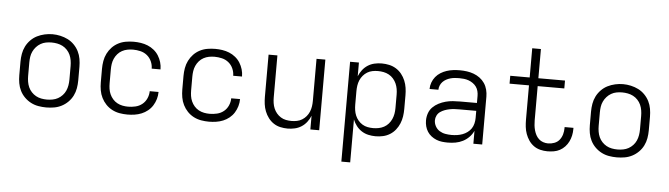

<svg xmlns="http://www.w3.org/2000/svg" viewBox="-54 -964 4908 1408"><g transform="rotate(5 2400.0 -260.0)"><path d="M300 8Q271 8 242 3Q213 -2 187 -15.5Q161 -29 140 -50Q119 -71 106 -97Q93 -123 88 -152Q83 -181 83 -210V-310Q83 -339 88 -368Q93 -397 106 -423Q119 -449 140 -470.5Q161 -492 187 -505Q213 -518 242 -524.5Q271 -531 300 -531Q329 -531 358 -524.5Q387 -518 413 -505Q439 -492 460 -470.5Q481 -449 494 -423Q507 -397 512 -368Q517 -339 517 -310V-210Q517 -181 512 -152Q507 -123 494 -97Q481 -71 460 -50Q439 -29 413 -15.5Q387 -2 358 3Q329 8 300 8ZM300 -50Q321 -50 342 -54Q363 -58 381 -68Q399 -78 413.5 -93.5Q428 -109 436.5 -128Q445 -147 448.5 -168Q452 -189 452 -210V-310Q452 -331 448.5 -352Q445 -373 436.5 -392Q428 -411 413 -427Q398 -443 379.5 -452.5Q361 -462 340 -466Q319 -470 298 -470Q277 -470 256.5 -466Q236 -462 218 -451.5Q200 -441 186 -425.5Q172 -410 163 -391Q154 -372 151 -351.5Q148 -331 148 -310V-210Q148 -189 151.5 -168Q155 -147 163.5 -128Q172 -109 186.5 -93.5Q201 -78 219 -68Q237 -58 258 -54Q279 -50 300 -50Z M898 8Q869 8 840 3Q811 -2 785 -15.5Q759 -29 739 -50Q719 -71 706 -97Q693 -123 688 -152Q683 -181 683 -210V-310Q683 -339 688 -368Q693 -397 706 -423Q719 -449 739 -470Q759 -491 785 -504.5Q811 -518 840 -523Q869 -528 898 -528Q924 -528 950.5 -524Q977 -520 1001.5 -510Q1026 -500 1047 -483Q1068 -466 1082 -443.5Q1096 -421 1103.5 -395.5Q1111 -370 1111 -343Q1111 -343 1111 -343Q1111 -343 1111 -343H1046Q1046 -343 1046 -343Q1046 -343 1046 -343Q1046 -370 1034.5 -396Q1023 -422 1001.5 -439.5Q980 -457 952.5 -463.5Q925 -470 898 -470Q877 -470 856.5 -466Q836 -462 817.5 -452Q799 -442 785 -426Q771 -410 762.5 -391Q754 -372 751 -351.5Q748 -331 748 -310V-210Q748 -189 751 -168.5Q754 -148 762.5 -129Q771 -110 785 -94Q799 -78 817.5 -68Q836 -58 856.5 -54Q877 -50 898 -50Q925 -50 952.5 -56.5Q980 -63 1001.5 -80.5Q1023 -98 1034.5 -124Q1046 -150 1046 -177Q1046 -177 1046 -177Q1046 -177 1046 -177H1111Q1111 -177 1111 -177Q1111 -177 1111 -177Q1111 -150 1103.5 -124.5Q1096 -99 1082 -76.5Q1068 -54 1047 -37Q1026 -20 1001.5 -10Q977 0 950.5 4Q924 8 898 8Z M1498 8Q1469 8 1440 3Q1411 -2 1385 -15.5Q1359 -29 1339 -50Q1319 -71 1306 -97Q1293 -123 1288 -152Q1283 -181 1283 -210V-310Q1283 -339 1288 -368Q1293 -397 1306 -423Q1319 -449 1339 -470Q1359 -491 1385 -504.5Q1411 -518 1440 -523Q1469 -528 1498 -528Q1524 -528 1550.5 -524Q1577 -520 1601.5 -510Q1626 -500 1647 -483Q1668 -466 1682 -443.5Q1696 -421 1703.5 -395.5Q1711 -370 1711 -343Q1711 -343 1711 -343Q1711 -343 1711 -343H1646Q1646 -343 1646 -343Q1646 -343 1646 -343Q1646 -370 1634.5 -396Q1623 -422 1601.5 -439.5Q1580 -457 1552.5 -463.5Q1525 -470 1498 -470Q1477 -470 1456.5 -466Q1436 -462 1417.5 -452Q1399 -442 1385 -426Q1371 -410 1362.5 -391Q1354 -372 1351 -351.5Q1348 -331 1348 -310V-210Q1348 -189 1351 -168.5Q1354 -148 1362.5 -129Q1371 -110 1385 -94Q1399 -78 1417.5 -68Q1436 -58 1456.5 -54Q1477 -50 1498 -50Q1525 -50 1552.5 -56.5Q1580 -63 1601.5 -80.5Q1623 -98 1634.5 -124Q1646 -150 1646 -177Q1646 -177 1646 -177Q1646 -177 1646 -177H1711Q1711 -177 1711 -177Q1711 -177 1711 -177Q1711 -150 1703.5 -124.5Q1696 -99 1682 -76.5Q1668 -54 1647 -37Q1626 -20 1601.5 -10Q1577 0 1550.5 4Q1524 8 1498 8Z M2077 8Q2050 8 2023 2Q1996 -4 1973.5 -19Q1951 -34 1934.5 -56Q1918 -78 1908 -103.5Q1898 -129 1894.5 -156Q1891 -183 1891 -210V-520H1956V-210Q1956 -190 1959 -169.5Q1962 -149 1970 -130Q1978 -111 1991 -95.5Q2004 -80 2021.5 -69Q2039 -58 2059.5 -54Q2080 -50 2100 -50Q2120 -50 2140.5 -54Q2161 -58 2178.5 -69Q2196 -80 2209 -95.5Q2222 -111 2230 -130Q2238 -149 2241 -169.5Q2244 -190 2244 -210V-520H2309V0H2244V-101Q2234 -76 2217.5 -54.5Q2201 -33 2178.5 -18.5Q2156 -4 2129.5 2Q2103 8 2077 8Z M2491 215V-520H2556V-419Q2566 -444 2582.5 -465.5Q2599 -487 2621.5 -501.5Q2644 -516 2670.5 -522Q2697 -528 2724 -528Q2752 -528 2779 -522Q2806 -516 2829.5 -501.5Q2853 -487 2870.5 -465Q2888 -443 2898.5 -417.5Q2909 -392 2913 -365Q2917 -338 2917 -310V-210Q2917 -182 2913 -155Q2909 -128 2898.5 -102.5Q2888 -77 2870.5 -55Q2853 -33 2829.5 -18.5Q2806 -4 2779 2Q2752 8 2724 8Q2697 8 2670.5 2Q2644 -4 2621.5 -18.5Q2599 -33 2582.5 -54.5Q2566 -76 2556 -101V215ZM2701 -50Q2722 -50 2742.5 -54Q2763 -58 2781.5 -68Q2800 -78 2814 -94Q2828 -110 2836.5 -129Q2845 -148 2848.5 -168.5Q2852 -189 2852 -210V-310Q2852 -331 2848.5 -351.5Q2845 -372 2836.5 -391Q2828 -410 2814 -426Q2800 -442 2781.5 -452Q2763 -462 2742.5 -466Q2722 -470 2701 -470Q2680 -470 2660 -466Q2640 -462 2622.5 -451.5Q2605 -441 2591.5 -425Q2578 -409 2570 -390Q2562 -371 2559 -350.5Q2556 -330 2556 -310V-210Q2556 -190 2559 -169.5Q2562 -149 2570 -130Q2578 -111 2591.5 -95Q2605 -79 2622.5 -68.5Q2640 -58 2660 -54Q2680 -50 2701 -50Z M3256 8Q3235 8 3213.5 5.5Q3192 3 3172 -5Q3152 -13 3134.5 -26.5Q3117 -40 3105.5 -58Q3094 -76 3088.5 -97Q3083 -118 3083 -140Q3083 -167 3092 -193Q3101 -219 3120 -238Q3139 -257 3163.5 -269.5Q3188 -282 3214 -289Q3240 -296 3267 -298Q3294 -300 3321 -300H3444V-352Q3444 -370 3439.5 -387.5Q3435 -405 3425 -419Q3415 -433 3400 -443.5Q3385 -454 3368.5 -460Q3352 -466 3334 -468Q3316 -470 3298 -470Q3282 -470 3266 -468.5Q3250 -467 3234 -462.5Q3218 -458 3203.5 -450Q3189 -442 3178 -430.5Q3167 -419 3160.5 -403.5Q3154 -388 3154 -372H3089Q3089 -372 3089 -372Q3089 -372 3089 -372Q3089 -396 3097.5 -419.5Q3106 -443 3121.5 -462Q3137 -481 3158 -494Q3179 -507 3202 -514.5Q3225 -522 3249.5 -525Q3274 -528 3298 -528Q3324 -528 3350 -524.5Q3376 -521 3400.5 -512Q3425 -503 3446 -487.5Q3467 -472 3481.5 -450.5Q3496 -429 3502.5 -403.5Q3509 -378 3509 -352V0H3444V-95Q3432 -69 3412 -48.5Q3392 -28 3366.5 -15Q3341 -2 3313 3Q3285 8 3256 8ZM3279 -50Q3300 -50 3320 -53Q3340 -56 3359 -63Q3378 -70 3395 -82.5Q3412 -95 3423 -111.5Q3434 -128 3439 -148.5Q3444 -169 3444 -189V-242H3321Q3302 -242 3284 -241Q3266 -240 3248 -236.5Q3230 -233 3212.5 -226.5Q3195 -220 3180 -209.5Q3165 -199 3156.5 -182Q3148 -165 3148 -147Q3148 -124 3159.5 -103Q3171 -82 3190.5 -70Q3210 -58 3233 -54Q3256 -50 3279 -50Z M3989 8Q3963 8 3936.5 1.5Q3910 -5 3888.5 -20.5Q3867 -36 3852 -58Q3837 -80 3828 -105Q3819 -130 3816 -156.5Q3813 -183 3813 -210V-462H3670V-520H3813V-735H3877V-520H4073V-462H3877V-210Q3877 -192 3879 -173.5Q3881 -155 3886 -137Q3891 -119 3899.5 -103Q3908 -87 3921.5 -74.5Q3935 -62 3953 -56Q3971 -50 3989 -50Q4013 -50 4035.5 -58.5Q4058 -67 4072.5 -85Q4087 -103 4093.5 -126Q4100 -149 4100 -173Q4100 -175 4100 -176.5Q4100 -178 4100 -180H4165Q4165 -177 4165 -174.5Q4165 -172 4165 -170Q4165 -146 4160 -123Q4155 -100 4144.5 -78.5Q4134 -57 4117.5 -39.5Q4101 -22 4080.5 -11Q4060 0 4036.5 4Q4013 8 3989 8Z M4500 8Q4471 8 4442 3Q4413 -2 4387 -15.5Q4361 -29 4340 -50Q4319 -71 4306 -97Q4293 -123 4288 -152Q4283 -181 4283 -210V-310Q4283 -339 4288 -368Q4293 -397 4306 -423Q4319 -449 4340 -470.5Q4361 -492 4387 -505Q4413 -518 4442 -524.5Q4471 -531 4500 -531Q4529 -531 4558 -524.5Q4587 -518 4613 -505Q4639 -492 4660 -470.5Q4681 -449 4694 -423Q4707 -397 4712 -368Q4717 -339 4717 -310V-210Q4717 -181 4712 -152Q4707 -123 4694 -97Q4681 -71 4660 -50Q4639 -29 4613 -15.5Q4587 -2 4558 3Q4529 8 4500 8ZM4500 -50Q4521 -50 4542 -54Q4563 -58 4581 -68Q4599 -78 4613.5 -93.5Q4628 -109 4636.5 -128Q4645 -147 4648.5 -168Q4652 -189 4652 -210V-310Q4652 -331 4648.5 -352Q4645 -373 4636.5 -392Q4628 -411 4613 -427Q4598 -443 4579.5 -452.5Q4561 -462 4540 -466Q4519 -470 4498 -470Q4477 -470 4456.5 -466Q4436 -462 4418 -451.5Q4400 -441 4386 -425.5Q4372 -410 4363 -391Q4354 -372 4351 -351.5Q4348 -331 4348 -310V-210Q4348 -189 4351.5 -168Q4355 -147 4363.5 -128Q4372 -109 4386.5 -93.5Q4401 -78 4419 -68Q4437 -58 4458 -54Q4479 -50 4500 -50Z"/></g></svg>

Font: Iosevka Custom Light Extended
Style: Regular
Weight: 300
Width: 7
Monospace: yes
Designer: Belleve Invis
Foundry: Belleve Invis
Version: Version 11.2.4; ttfautohint (v1.8.4)